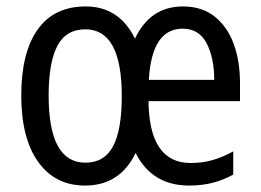

<svg xmlns="http://www.w3.org/2000/svg" viewBox="-20 -566 810 596"><path d="M548 -546Q607 -546 646.5 -514.5Q686 -483 705.5 -429.5Q725 -376 725 -308V-252H441Q443 -60 572 -60Q608 -60 639.5 -69Q671 -78 704 -96V-24Q673 -7 640 1.5Q607 10 567 10Q452 10 401 -91Q352 10 244 10Q151 10 98.5 -63.5Q46 -137 46 -269Q46 -403 97 -474.5Q148 -546 246 -546Q350 -546 399 -446Q446 -546 548 -546ZM547 -477Q451 -477 442 -318H645Q645 -386 621.5 -431.5Q598 -477 547 -477ZM245 -475Q185 -475 158 -423.5Q131 -372 131 -269Q131 -61 245 -61Q304 -61 331 -112Q358 -163 358 -268Q358 -475 245 -475Z"/></svg>

Font: Noto Sans Thai Looped Condensed
Style: Regular
Weight: 400
Width: 3
Designer: Sasikarn Vongin, Ben Mitchell
Foundry: The Fontpad Ltd
Version: Version 1.001; ttfautohint (v1.8.4.7-5d5b)